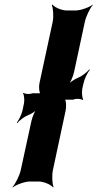

<svg xmlns="http://www.w3.org/2000/svg" viewBox="-20 -796 427 842"><path d="M305 -481 352 -700C357 -724 375 -761 387 -774V-776C372 -764 334 -750 311 -750H273C250 -750 219 -764 210 -776L207 -774C213 -761 216 -724 211 -700L153 -431C150 -418 151 -390 158 -384L161 -387H122C111 -382 89 -383 84 -389L81 -386C86 -380 88 -355 85 -342L79 -313C75 -294 62 -269 54 -258L56 -256C64 -267 86 -284 101 -290C116 -295 139 -310 147 -321L144 -323C134 -312 122 -285 118 -266L71 -50C66 -26 47 11 35 24L36 26C51 14 88 0 111 0H149C172 0 204 14 213 26L215 24C209 11 207 -26 212 -50L268 -312C271 -326 271 -356 263 -362L261 -359H302C313 -365 337 -363 343 -357L345 -360C340 -366 338 -393 341 -407L346 -430C350 -450 364 -478 374 -490L372 -492C362 -480 340 -462 324 -456C307 -449 283 -433 273 -421L276 -419C288 -431 301 -461 305 -481Z"/></svg>

Font: Asimov
Style: EdgeExtremeIt
Weight: 500
Designer: Google
Version: Version 2.000980: 2014